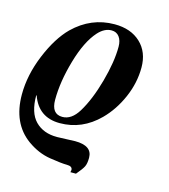

<svg xmlns="http://www.w3.org/2000/svg" viewBox="-114 -544 733 831"><g transform="rotate(15 252.5 -128.0)"><path d="M303 206H278Q280 198 280 196Q280 179 255 179Q230 179 177 170.5Q124 162 75 127Q-12 64 -12 -65Q-12 -152 25.5 -243Q63 -334 114 -385Q193 -462 298 -462Q371 -462 414.5 -421Q458 -380 458 -311Q458 -242 429 -175.5Q400 -109 353 -62Q278 13 178 13Q83 13 51 -77H49Q49 1 85 37.5Q121 74 182 74Q196 74 224 72.5Q252 71 263 71Q340 71 340 125Q340 151 333 165Q326 179 303 206ZM339 -372Q339 -400 326.5 -416.5Q314 -433 292 -433Q260 -433 232 -402Q189 -354 161 -257.5Q133 -161 133 -80Q133 -16 182 -16Q223 -16 253 -65Q289 -124 314 -214.5Q339 -305 339 -372Z"/></g></svg>

Font: STIX MathJax Main
Style: Bold Italic
Weight: 700
Italic angle: -16.33°
Designer: MicroPress Inc., with final additions and corrections provided by Coen Hoffman, Elsevier (retired)
Version: Version 1.1.1